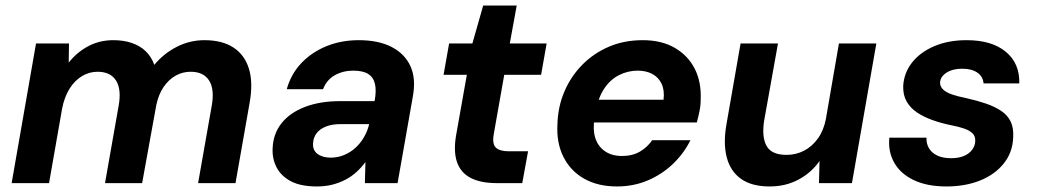

<svg xmlns="http://www.w3.org/2000/svg" viewBox="-20 -661 3743 693"><path d="M22 0 110 -504H229L228 -435Q257 -472 298 -494Q339 -516 389 -516Q426 -516 455.5 -506Q485 -496 505.5 -476.5Q526 -457 537 -427Q571 -468 618 -492Q665 -516 718 -516Q782 -516 822.5 -489.5Q863 -463 878.5 -413Q894 -363 881 -290L830 0H695L744 -278Q755 -338 735 -370Q715 -402 668 -402Q639 -402 614 -388Q589 -374 570.5 -347Q552 -320 544 -281L493 0H359L408 -278Q419 -338 399 -370Q379 -402 332 -402Q302 -402 275.5 -386Q249 -370 230.5 -340Q212 -310 204 -268L157 0Z M1124 12Q1066 12 1030.5 -6.5Q995 -25 978.5 -56.5Q962 -88 964 -126Q966 -178 996 -216Q1026 -254 1080.5 -275Q1135 -296 1208 -296H1332Q1339 -333 1333.5 -357.5Q1328 -382 1309 -394Q1290 -406 1255 -406Q1218 -406 1188.5 -389.5Q1159 -373 1146 -339H1015Q1030 -393 1067 -432.5Q1104 -472 1157.5 -494Q1211 -516 1275 -516Q1346 -516 1393.5 -491.5Q1441 -467 1461.5 -422Q1482 -377 1470 -312L1415 0H1297L1299 -76Q1285 -57 1267 -40.5Q1249 -24 1227 -12.5Q1205 -1 1179.5 5.5Q1154 12 1124 12ZM1174 -92Q1199 -92 1222 -101.5Q1245 -111 1263 -127.5Q1281 -144 1293.5 -165.5Q1306 -187 1312 -211V-213H1209Q1179 -213 1157 -204.5Q1135 -196 1123 -180.5Q1111 -165 1110 -144Q1108 -119 1126 -105.5Q1144 -92 1174 -92Z M1774 0Q1715 0 1678.5 -19Q1642 -38 1629 -77.5Q1616 -117 1627 -177L1665 -391H1581L1601 -504H1685L1724 -641H1845L1820 -504H1953L1933 -391H1800L1762 -176Q1756 -141 1770 -128Q1784 -115 1816 -115H1886L1865 0Z M2207 12Q2138 12 2088.5 -16Q2039 -44 2013.5 -95Q1988 -146 1992 -214Q1994 -277 2017.5 -331.5Q2041 -386 2082 -427.5Q2123 -469 2178 -492.5Q2233 -516 2300 -516Q2368 -516 2416 -488Q2464 -460 2488 -412Q2512 -364 2509 -301Q2509 -280 2504.5 -258.5Q2500 -237 2495 -219H2087L2101 -301H2375Q2379 -335 2368 -358.5Q2357 -382 2334.5 -394Q2312 -406 2282 -406Q2247 -406 2215.5 -390.5Q2184 -375 2162 -343Q2140 -311 2131 -262L2126 -233Q2119 -194 2128.5 -163.5Q2138 -133 2163 -115.5Q2188 -98 2225 -98Q2263 -98 2290 -114Q2317 -130 2334 -155H2472Q2449 -108 2409.5 -70Q2370 -32 2318.5 -10Q2267 12 2207 12Z M2758 12Q2693 12 2654.5 -15.5Q2616 -43 2603 -93.5Q2590 -144 2602 -212L2653 -504H2788L2738 -225Q2729 -166 2747 -134Q2765 -102 2819 -102Q2853 -102 2882 -117Q2911 -132 2932 -161Q2953 -190 2961 -232L3008 -504H3143L3055 0H2936L2938 -80Q2909 -38 2862.5 -13Q2816 12 2758 12Z M3396 12Q3326 12 3278 -11Q3230 -34 3207.5 -74Q3185 -114 3190 -164H3324Q3323 -143 3333 -126Q3343 -109 3363 -99.5Q3383 -90 3413 -90Q3440 -90 3459 -98Q3478 -106 3488.5 -120Q3499 -134 3500 -151Q3501 -169 3490.5 -179.5Q3480 -190 3460 -197Q3440 -204 3413 -209Q3378 -216 3346 -227.5Q3314 -239 3290 -255Q3266 -271 3252.5 -294.5Q3239 -318 3240 -351Q3243 -399 3272.5 -436Q3302 -473 3352.5 -494.5Q3403 -516 3469 -516Q3560 -516 3610.5 -474Q3661 -432 3659 -360H3530Q3528 -385 3507.5 -399Q3487 -413 3453 -413Q3418 -413 3396 -398.5Q3374 -384 3373 -363Q3373 -349 3383.5 -338.5Q3394 -328 3415 -320.5Q3436 -313 3467 -307Q3507 -298 3539 -287Q3571 -276 3594 -260.5Q3617 -245 3628 -222Q3639 -199 3637 -165Q3635 -111 3603 -71Q3571 -31 3517.5 -9.5Q3464 12 3396 12Z"/></svg>

Font: DM Sans
Style: Bold Italic
Weight: 700
Italic angle: -10°
Designer: Colophon Foundry, Jonny Pinhorn
Foundry: Colophon Foundry
Version: Version 4.004;gftools[0.9.30]